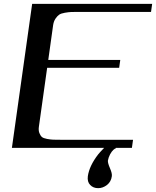

<svg xmlns="http://www.w3.org/2000/svg" viewBox="-20 -770 812 1000"><path d="M772.5 -750 766.6 -708H391.6Q364.3 -708 351.1 -707.5Q337.9 -707 317.9 -703.6Q297.9 -700.2 288.1 -693.4Q278.3 -686.5 269 -672.9Q259.8 -659.2 256.8 -639.6L231.4 -458H606.4L600.6 -417H225.6L182.6 -110.4Q179.7 -90.8 185.1 -77.1Q190.4 -63.5 198.2 -56.6Q206.1 -49.8 225.1 -46.4Q244.1 -43 257.3 -42.5Q270.5 -42 297.9 -42H672.9L667 0H583V2.9Q579.1 2.9 570.3 10.7Q561.5 18.6 553.2 34.2Q544.9 49.8 542 66.4Q541 79.1 552.7 106Q564.5 132.8 562.5 147.5Q558.6 176.8 537.1 193.4Q515.6 210 491.2 210Q465.8 210 449.7 193.4Q433.6 176.8 437.5 147.5Q445.3 93.8 491.2 34.2Q497.1 26.4 522.5 0H42L147.5 -750H272.5Z"/></svg>

Font: okolaks
Style: BoldItalic
Weight: 600
Width: 8
Italic angle: -8°
Version: Version 000.6.0